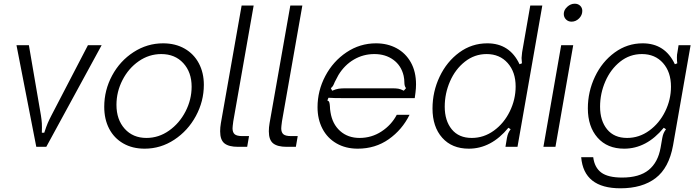

<svg xmlns="http://www.w3.org/2000/svg" viewBox="-20 -793 3779 1037"><path d="M176 0 69 -549H136L201 -170Q205 -145 206 -127Q207 -109 206 -76H219Q230 -110 238 -128.5Q246 -147 258 -170L455 -549H529L230 0Z M543 -216Q543 -306 585.5 -385Q628 -464 701.5 -511.5Q775 -559 861 -559Q927 -559 977 -530.5Q1027 -502 1054 -451Q1081 -400 1081 -335Q1081 -246 1038 -166.5Q995 -87 921.5 -38.5Q848 10 761 10Q695 10 645.5 -18.5Q596 -47 569.5 -98Q543 -149 543 -216ZM1015 -325Q1015 -403 970 -452Q925 -501 851 -501Q785 -501 729.5 -462.5Q674 -424 641.5 -360.5Q609 -297 609 -227Q609 -147 653.5 -97.5Q698 -48 771 -48Q837 -48 893 -87.5Q949 -127 982 -191Q1015 -255 1015 -325Z M1265 0Q1216 0 1192.5 -18.5Q1169 -37 1169 -84Q1169 -105 1173 -128L1285 -763H1350L1240 -138Q1236 -108 1236 -100Q1236 -78 1247.5 -68Q1259 -58 1289 -58H1325L1315 0Z M1528 0Q1479 0 1455.5 -18.5Q1432 -37 1432 -84Q1432 -105 1436 -128L1548 -763H1613L1503 -138Q1499 -108 1499 -100Q1499 -78 1510.5 -68Q1522 -58 1552 -58H1588L1578 0Z M1695 -214Q1695 -303 1737 -382.5Q1779 -462 1851.5 -510.5Q1924 -559 2011 -559Q2073 -559 2122 -532.5Q2171 -506 2199 -456Q2227 -406 2227 -337Q2227 -316 2224 -293Q2222 -272 2220 -263H1836Q1779 -263 1754 -265L1748 -250Q1756 -248 1758.5 -240.5Q1761 -233 1762 -217Q1762 -204 1765 -187Q1775 -123 1817 -85.5Q1859 -48 1922 -48Q1987 -48 2040.5 -83Q2094 -118 2123 -173H2192Q2152 -92 2079.5 -41Q2007 10 1912 10Q1847 10 1797.5 -18.5Q1748 -47 1721.5 -98Q1695 -149 1695 -214ZM1774 -303Q1795 -312 1810 -314Q1825 -316 1845 -316H2100Q2118 -316 2131 -314Q2144 -312 2161 -303L2173 -317Q2164 -327 2164 -349Q2164 -365 2160 -384Q2147 -439 2104.5 -470Q2062 -501 2002 -501Q1942 -501 1891.5 -471.5Q1841 -442 1808 -388Q1802 -378 1788 -350Q1783 -337 1778.5 -329.5Q1774 -322 1767 -317Z M2316 -207Q2316 -298 2354.5 -379Q2393 -460 2460.5 -509.5Q2528 -559 2612 -559Q2733 -559 2786 -446L2799 -451Q2797 -475 2797 -480Q2797 -487 2800 -511L2844 -763H2909L2775 0H2710L2718 -48Q2721 -64 2725.5 -74Q2730 -84 2738 -95L2726 -103Q2633 10 2512 10Q2421 10 2368.5 -49Q2316 -108 2316 -207ZM2765 -326Q2765 -404 2722 -452.5Q2679 -501 2608 -501Q2543 -501 2491 -460Q2439 -419 2410.5 -353.5Q2382 -288 2382 -217Q2382 -141 2420 -94.5Q2458 -48 2528 -48Q2593 -48 2647.5 -87.5Q2702 -127 2733.5 -191.5Q2765 -256 2765 -326Z M2980 0H2915L3011 -549H3076ZM3025 -718Q3025 -739 3043.5 -756Q3062 -773 3084 -773Q3102 -773 3113.5 -762Q3125 -751 3125 -734Q3125 -711 3107.5 -693.5Q3090 -676 3067 -676Q3049 -676 3037 -688Q3025 -700 3025 -718Z M3119 56H3184Q3191 112 3227.5 139Q3264 166 3340 166Q3433 166 3483.5 125Q3534 84 3548 4L3557 -48Q3560 -64 3564.5 -74Q3569 -84 3577 -95L3565 -103Q3472 10 3351 10Q3260 10 3207.5 -49.5Q3155 -109 3155 -208Q3155 -298 3193.5 -379Q3232 -460 3300 -509.5Q3368 -559 3451 -559Q3572 -559 3625 -446L3638 -451Q3636 -464 3636 -483Q3636 -499 3639 -511L3645 -549H3710L3615 -7Q3593 114 3521 169Q3449 224 3331 224Q3133 224 3119 56ZM3604 -325Q3604 -404 3561 -452.5Q3518 -501 3447 -501Q3381 -501 3329.5 -460Q3278 -419 3249.5 -353.5Q3221 -288 3221 -217Q3221 -141 3259 -94.5Q3297 -48 3367 -48Q3432 -48 3486.5 -87.5Q3541 -127 3572.5 -191Q3604 -255 3604 -325Z"/></svg>

Font: Open Sauce Sans Light Italic
Style: Regular
Weight: 300
Italic angle: -10°
Designer: Alfredo Marco Pradil
Foundry: Creative Sauce Fz LLC
Version: Version 1.477